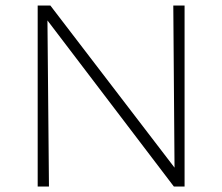

<svg xmlns="http://www.w3.org/2000/svg" viewBox="-20 -678 808 698"><path d="M117 0V-658H152L158 0ZM632 0H612L134 -628V-658H163L631 -47ZM651 -658V0H615L610 -658Z"/></svg>

Font: Ysabeau Infant ExtraLight
Style: Regular
Weight: 250
Designer: Christian Thalmann (Catharsis Fonts)
Version: Version 2.001;gftools[0.9.30]; featfreeze: ss01,ss02,lnum